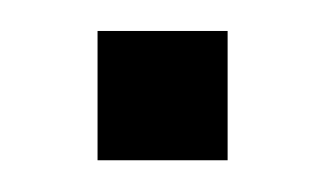

<svg xmlns="http://www.w3.org/2000/svg" viewBox="-20 -479 210 124"><path d="M43 -375.5V-459H127V-375.5Z"/></svg>

Font: Big Shoulders Stencil Display Thin
Style: Bold
Weight: 700
Version: Version 2.001